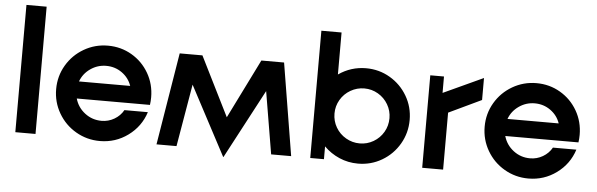

<svg xmlns="http://www.w3.org/2000/svg" viewBox="-48 -866 3297 1061"><g transform="rotate(5 1600.5 -335.0)"><path d="M60 -706H172V0H60Z M264 -257Q264 -329 299.5 -389.5Q335 -450 396 -485.5Q457 -521 529 -521Q601 -521 661 -486Q721 -451 756 -390.5Q791 -330 791 -257Q791 -236 788 -215H382Q396 -166 436.5 -135Q477 -104 529 -104Q567 -104 599.5 -123Q632 -142 650 -174H780Q754 -93 685 -42.5Q616 8 529 8Q457 8 396 -27.5Q335 -63 299.5 -124Q264 -185 264 -257ZM670 -310Q655 -354 616.5 -381.5Q578 -409 529 -409Q481 -409 441.5 -381.5Q402 -354 386 -310Z M1013 -347 954 -1H843L927 -513H1053L1217 -184L1380 -513H1506L1590 -1H1479L1421 -347L1218 36H1216Z M1772 -71V0H1696V-706H1808V-473Q1877 -521 1961 -521Q2033 -521 2093.5 -485.5Q2154 -450 2189.5 -389.5Q2225 -329 2225 -257Q2225 -185 2189.5 -124Q2154 -63 2093.5 -27.5Q2033 8 1961 8Q1906 8 1857.5 -13Q1809 -34 1772 -71ZM2113 -257Q2113 -298 2092.5 -333Q2072 -368 2037 -388.5Q2002 -409 1961 -409Q1920 -409 1884.5 -388.5Q1849 -368 1828.5 -333Q1808 -298 1808 -257Q1808 -215 1828.5 -180Q1849 -145 1884.5 -124.5Q1920 -104 1961 -104Q2002 -104 2037 -124.5Q2072 -145 2092.5 -180Q2113 -215 2113 -257Z M2317 -513H2393V-422L2614 -524V-402L2433 -316V0H2317Z M2641 -257Q2641 -329 2676.5 -389.5Q2712 -450 2773 -485.5Q2834 -521 2906 -521Q2978 -521 3038 -486Q3098 -451 3133 -390.5Q3168 -330 3168 -257Q3168 -236 3165 -215H2759Q2773 -166 2813.5 -135Q2854 -104 2906 -104Q2944 -104 2976.5 -123Q3009 -142 3027 -174H3157Q3131 -93 3062 -42.5Q2993 8 2906 8Q2834 8 2773 -27.5Q2712 -63 2676.5 -124Q2641 -185 2641 -257ZM3047 -310Q3032 -354 2993.5 -381.5Q2955 -409 2906 -409Q2858 -409 2818.5 -381.5Q2779 -354 2763 -310Z"/></g></svg>

Font: Lineal Medium
Style: Regular
Weight: 600
Designer: Created by Frank Adebiaye with contributions from Anton Moglia & Ariel Martín Pérez
Created by Frank ADEBIAYE with FontF
Foundry: Velvetyne Type Foundry
Version: Version 2.000